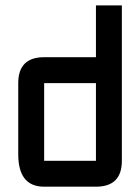

<svg xmlns="http://www.w3.org/2000/svg" viewBox="-20 -704 528 724"><path d="M439.5 -97.7Q439.5 0 341.8 0H146.5Q48.8 0 48.8 -122.1V-390.6Q48.8 -488.3 146.5 -488.3H341.8V-683.6H439.5ZM146.5 -97.7H341.8V-390.6H146.5Z"/></svg>

Font: BabelStone Runic
Style: Regular
Weight: 400
Designer: Andrew West
Foundry: BabelStone
Version: Version 7.004 November 9, 2023